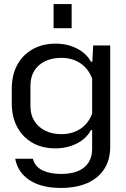

<svg xmlns="http://www.w3.org/2000/svg" viewBox="-20 -749 620 946"><path d="M279 177Q184 177 125.5 138.5Q67 100 55 33H142Q152 72 189 90Q226 108 281 108Q331 108 365 93.5Q399 79 416.5 51.5Q434 24 434 -14V-108H428Q405 -65 357.5 -41.5Q310 -18 253 -18Q187 -18 139 -46Q91 -74 64.5 -123.5Q38 -173 38 -240V-312Q38 -379 64.5 -428.5Q91 -478 140 -506Q189 -534 254 -534Q312 -534 359 -510Q406 -486 428 -445H435L439 -525H523V-26Q523 40 492.5 85.5Q462 131 408 154Q354 177 279 177ZM282 -88Q337 -88 376.5 -114.5Q416 -141 434 -189V-362Q416 -410 376.5 -437Q337 -464 282 -464Q237 -464 202.5 -447.5Q168 -431 149 -400.5Q130 -370 130 -326V-226Q130 -183 149.5 -152.5Q169 -122 203 -105Q237 -88 282 -88ZM244 -610V-729H333V-610Z"/></svg>

Font: Hubot Sans
Style: Regular
Weight: 400
Designer: Deni Anggara
Foundry: GitHub, Inc., Subsidiary of Microsoft Corporation
Version: Version 2.000